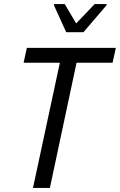

<svg xmlns="http://www.w3.org/2000/svg" viewBox="-20 -923 589 943"><path d="M142 0 274 -615H96L112 -688H549L533 -615H356L225 0ZM305 -765 245 -897 246 -903H298L354 -808L445 -903H504L503 -897L390 -765Z"/></svg>

Font: Saira SemiCondensed
Style: Italic
Weight: 400
Width: 4
Italic angle: -12°
Designer: Hector Gatti with collaboration of the Omnibus-Type team
Foundry: Omnibus-Type
Version: Version 1.101